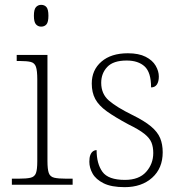

<svg xmlns="http://www.w3.org/2000/svg" viewBox="-20 -763 743 793"><path d="M29 0V-25H56Q90 -25 106.5 -29Q123 -33 128.5 -48Q134 -63 134 -97V-435Q134 -471 128.5 -487Q123 -503 107.5 -507Q92 -511 64 -511H49V-536H176V-98Q176 -64 181.5 -48.5Q187 -33 204 -29Q221 -25 254 -25H280V0ZM150 -653Q137 -653 128.5 -662.5Q120 -672 120 -698Q120 -724 128.5 -733.5Q137 -743 150 -743Q164 -743 172 -733.5Q180 -724 180 -698Q180 -672 172 -662.5Q164 -653 150 -653Z M495 10Q440 10 408 -6Q376 -22 362.5 -46Q349 -70 349 -95Q349 -112 353 -122.5Q357 -133 364 -138Q371 -143 379 -143Q379 -87 403 -53.5Q427 -20 496 -20Q554 -20 583.5 -53Q613 -86 613 -131Q613 -156 605.5 -174.5Q598 -193 576 -210.5Q554 -228 511 -249Q455 -279 421.5 -303Q388 -327 373.5 -354Q359 -381 359 -418Q359 -474 399 -508.5Q439 -543 508 -543Q553 -543 581.5 -528.5Q610 -514 623 -491.5Q636 -469 636 -447Q636 -426 628 -414Q620 -402 604 -402Q604 -464 577.5 -488.5Q551 -513 503 -513Q448 -513 423 -486.5Q398 -460 398 -421Q398 -375 430 -347.5Q462 -320 525 -289Q576 -264 603.5 -241Q631 -218 641.5 -192.5Q652 -167 652 -134Q652 -68 608.5 -29Q565 10 495 10Z"/></svg>

Font: Noto Serif Hebrew ExtraLight
Style: Regular
Weight: 250
Version: Version 2.003